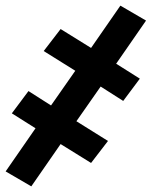

<svg xmlns="http://www.w3.org/2000/svg" viewBox="-50 -493 570 681"><path d="M61 168 -30 115 76 -38 -8 -91 51 -170 131 -119 217 -242 105 -312 165 -390 273 -323 377 -473 468 -420 362 -267 446 -214 387 -135 307 -186 221 -63 333 7 273 85 165 18Z"/></svg>

Font: Iosevka Term Curly Heavy
Style: Italic
Weight: 900
Italic angle: -9°
Designer: Belleve Invis
Foundry: Belleve Invis
Version: Version 32.3.0